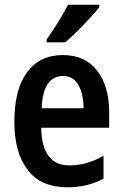

<svg xmlns="http://www.w3.org/2000/svg" viewBox="-20 -786 521 816"><path d="M247 -552Q342 -552 393 -485.5Q444 -419 444 -309V-243H155Q158 -83 275 -83Q348 -83 420 -124V-27Q353 10 267 10Q153 10 97 -64.5Q41 -139 41 -268Q41 -406 95 -479Q149 -552 247 -552ZM247 -463Q208 -463 184 -430.5Q160 -398 157 -326H335Q335 -386 313.5 -424.5Q292 -463 247 -463ZM402 -756Q388 -737 362.5 -709.5Q337 -682 308.5 -653.5Q280 -625 257 -606H178V-618Q204 -655 228 -693.5Q252 -732 269 -766H402Z"/></svg>

Font: Noto Sans Gujarati Condensed SemiBold
Style: Regular
Weight: 600
Width: 3
Designer: Jelle Bosma - Monotype Design Team, Universal Thirst
Foundry: Monotype Imaging Inc.
Version: Version 2.106; ttfautohint (v1.8.4.7-5d5b)